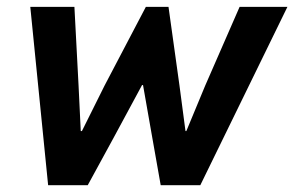

<svg xmlns="http://www.w3.org/2000/svg" viewBox="-20 -543 863 563"><path d="M68.8 -522.9H198.2L210.4 -291.5L216.8 -158.7H220.2L286.6 -292L407.7 -522.9H474.1L506.3 -292L523.9 -158.7H526.4L581.5 -291.5L682.6 -522.9H822.8L567.4 0H451.2L426.3 -140.6L399.4 -293.5H396.5L314 -140.6L237.3 0H121.1Z"/></svg>

Font: Reddit Sans Fudge
Style: Bold
Weight: 700
Italic angle: -11.25°
Designer: Stephen Hutchings
Version: Version 1.013